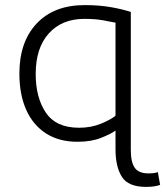

<svg xmlns="http://www.w3.org/2000/svg" viewBox="-20 -546 648 753"><path d="M553 187Q483 187 458 147.5Q433 108 433 39V-34Q414 -20 375.5 -5Q337 10 284 10Q211 10 160 -23Q109 -56 82.5 -116Q56 -176 56 -257Q56 -382 124 -454Q192 -526 312 -526Q371 -526 417.5 -517.5Q464 -509 493 -499V42Q493 90 508.5 112Q524 134 562 134Q586 134 599 129L608 179Q587 187 553 187ZM290 -45Q337 -45 375 -60.5Q413 -76 433 -92V-457Q415 -461 384 -466.5Q353 -472 311 -472Q223 -472 171.5 -415Q120 -358 120 -256Q120 -163 160 -104Q200 -45 290 -45Z"/></svg>

Font: Ubuntu Sans Light
Style: Regular
Weight: 300
Designer: Dalton Maag Ltd
Foundry: Dalton Maag Ltd
Version: Version 1.006; ttfautohint (v1.8.4.7-5d5b)